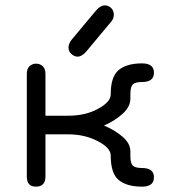

<svg xmlns="http://www.w3.org/2000/svg" viewBox="-20 -697 682 724"><path d="M238.3 -190.4H151.4V-31.2Q151.4 6.8 115.2 6.8Q81.1 6.8 81.1 -31.2V-418Q81.1 -438.5 91.8 -447.8Q102.5 -457 116.2 -457Q129.9 -457 140.6 -447.8Q151.4 -438.5 151.4 -418V-260.7H238.3Q301.8 -260.7 349.6 -286.6Q397.5 -312.5 397.5 -340.8Q397.5 -408.2 427.7 -433.1Q458 -458 515.6 -458Q560.5 -458 560.5 -422.9Q560.5 -387.7 515.6 -387.7Q489.3 -387.7 480.5 -378.4Q471.7 -369.1 471.7 -342.8V-325.2Q471.7 -293.9 441.4 -267.1Q411.1 -240.2 372.1 -223.6Q412.1 -207 441.9 -181.6Q471.7 -156.2 471.7 -126V-108.4Q471.7 -82 480.5 -72.8Q489.3 -63.5 515.6 -63.5Q560.5 -63.5 560.5 -28.3Q560.5 6.8 515.6 6.8Q458 6.8 427.7 -18.1Q397.5 -43 397.5 -110.4Q397.5 -139.6 348.1 -165Q298.8 -190.4 238.3 -190.4ZM272.5 -483.4Q260.7 -483.4 249.5 -493.2Q238.3 -502.9 238.3 -517.6Q238.3 -531.2 249 -545.9L342.8 -658.2Q359.4 -676.8 375 -676.8Q388.7 -676.8 398.9 -667Q409.2 -657.2 409.2 -641.6Q409.2 -626 398.4 -614.3L304.7 -502Q288.1 -483.4 272.5 -483.4Z"/></svg>

Font: Jura
Style: DemiBold
Weight: 600
Version: Version 2.4